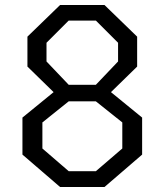

<svg xmlns="http://www.w3.org/2000/svg" viewBox="-20 -750 660 770"><path d="M221 0H399L550 -130V-278.5L425 -380.5L530 -483V-603L399 -730H221L90 -603V-483L195 -380.5L70 -278.5V-130ZM150 -154.5V-259L255.5 -343.5H364.5L470.5 -259V-154.5L364.5 -63.5H255.5ZM166.5 -503.5V-578.5L255.5 -667.5H364.5L453.5 -578.5V-503.5L364.5 -410H255.5Z"/></svg>

Font: Monaspace Krypton Light
Style: Regular
Weight: 300
Designer: Riley Cran & the Lettermatic Team
Foundry: Lettermatic
Version: Version 1.101 (Monaspace Krypton)